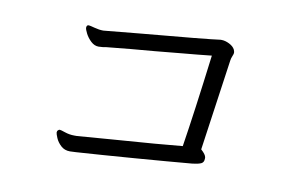

<svg xmlns="http://www.w3.org/2000/svg" viewBox="-60 -699 1121 728"><g transform="rotate(10 500.0 -335.0)"><path d="M712 -112Q622 -104 492 -94Q362 -84 269 -78L246 -77Q225 -77 211 -90Q197 -103 190.5 -118.5Q184 -134 184 -139Q184 -145 188 -148Q191 -151 194 -151Q198 -151 215.5 -145Q233 -139 252 -139H262L391 -149Q586 -163 664 -171Q685 -304 713 -528Q658 -522 601 -517Q544 -512 496 -507Q409 -500 312 -490Q307 -489 300 -488Q293 -487 284 -487Q268 -487 254.5 -499.5Q241 -512 233 -527.5Q225 -543 225 -550Q225 -556 229 -559Q230 -560 234 -560Q238 -560 256.5 -555Q275 -550 291 -550L302 -551L427 -563Q686 -586 735 -593H739Q753 -593 769 -585Q785 -577 791 -565Q794 -558 794 -553Q794 -549 790 -539.5Q786 -530 785 -522L735 -171Q754 -154 755 -143V-139Q755 -125 745.5 -120Q736 -115 712 -112Z"/></g></svg>

Font: Iansui 0.93
Style: Regular
Weight: 400
Designer: But Ko / Fontworks Inc.
Foundry: zi-hi.com / Fontworks Inc.
Version: Version 0.931